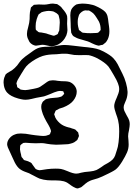

<svg xmlns="http://www.w3.org/2000/svg" viewBox="-22 -994 757 1076"><path d="M698 -206 699 -184Q699 -161 690 -140Q681 -119 662 -88Q642 -56 626 -44Q618 -38 605.5 -31.5Q593 -25 587 -22Q545 -1 527 5Q519 8 505.5 11.5Q492 15 483 19Q469 25 456.5 35.5Q444 46 442 48Q440 49 437 52Q434 55 431 56Q430 57 420 60Q416 62 411 62L403 60Q387 53 379 47Q369 39 358 32Q347 25 336 22Q317 17 290 17H267Q252 17 244 16Q221 14 200 7Q188 2 166 -10Q161 -12 155 -15.5Q149 -19 141 -23Q135 -25 115.5 -32.5Q96 -40 83 -52Q74 -61 67 -72.5Q60 -84 55 -96Q50 -108 47 -113Q26 -158 22 -168Q18 -180 18 -185Q18 -203 31 -219Q44 -235 63 -241Q75 -246 95 -246Q120 -246 155 -239Q164 -238 176.5 -236Q189 -234 205 -233L221 -232Q237 -232 247 -237Q248 -237 252 -238.5Q256 -240 257 -242Q260 -244 260 -249Q261 -251 262.5 -254Q264 -257 264 -259L262 -267Q259 -277 250 -293Q221 -340 213 -371Q209 -385 209 -395Q209 -402 210 -405Q210 -408 211 -410Q212 -412 213 -414Q214 -416 215 -419Q216 -422 218 -424Q219 -426 221.5 -427.5Q224 -429 225 -430Q227 -431 229 -433.5Q231 -436 234 -437Q237 -439 247 -441Q258 -444 273 -445Q288 -446 296 -447Q302 -447 316 -451Q317 -452 320 -452.5Q323 -453 324 -454Q326 -455 328 -457.5Q330 -460 332 -462Q338 -468 338 -468Q338 -470 335 -476Q334 -477 333.5 -479.5Q333 -482 332 -483H330Q326 -483 320 -484Q314 -485 310 -484Q306 -484 302.5 -483Q299 -482 296 -481Q284 -478 262 -468Q238 -458 225 -454Q217 -452 204 -450Q191 -448 182 -446Q173 -444 154.5 -439.5Q136 -435 121 -435Q109 -435 96.5 -438Q84 -441 80 -442Q37 -454 18 -475Q5 -489 0 -513Q-2 -525 -2 -531Q-2 -552 5 -566Q8 -574 9 -576Q16 -584 28.5 -590.5Q41 -597 45 -600Q59 -610 74 -627Q79 -634 87.5 -645.5Q96 -657 103 -663Q115 -675 150 -699Q154 -702 166 -710.5Q178 -719 190 -724Q209 -732 245 -732Q257 -732 277 -734Q293 -736 302 -738Q326 -742 338 -742Q356 -742 388 -738Q408 -735 448 -731Q462 -729 469 -729Q503 -725 518 -721Q536 -717 559 -705Q597 -685 613 -668Q628 -652 637.5 -634Q647 -616 664 -581Q676 -558 684 -529.5Q692 -501 693 -479Q693 -457 686 -437Q684 -430 677.5 -416.5Q671 -403 671 -393Q671 -382 675 -372.5Q679 -363 687 -349Q699 -329 702 -319Q705 -309 705 -298Q705 -287 701 -265Q696 -245 696 -230Q696 -222 698 -206ZM635 -337Q632 -348 628 -357Q618 -385 618 -400Q618 -416 632 -446Q637 -458 641.5 -470.5Q646 -483 646 -494Q646 -510 639 -527Q634 -542 615 -574Q595 -609 585 -622Q566 -644 524 -667Q496 -681 474 -685Q464 -686 451 -685.5Q438 -685 431 -685H420Q402 -685 394 -686Q385 -687 370.5 -690Q356 -693 346 -693Q328 -694 294 -690Q288 -690 269.5 -689Q251 -688 236 -685Q201 -679 158 -650Q136 -635 125 -622Q117 -613 99 -583L84 -558Q75 -544 72 -534Q72 -531 71 -529.5Q70 -528 70 -526Q70 -525 73 -516Q73 -511 75 -505Q77 -503 80 -501.5Q83 -500 85 -499Q91 -493 94 -492L107 -490Q111 -489 119 -489Q130 -489 165 -496Q169 -497 181 -499.5Q193 -502 202 -507Q205 -509 224 -522Q244 -538 256 -542Q266 -544 273 -544Q287 -544 302 -541Q316 -539 323 -539Q329 -539 343 -538.5Q357 -538 367 -535Q384 -529 396 -513.5Q408 -498 408 -480Q408 -454 388 -429Q370 -407 332 -392Q327 -390 321 -388.5Q315 -387 310 -385Q308 -384 296 -377Q293 -377 291 -375Q289 -373 287.5 -368.5Q286 -364 285 -362Q282 -356 282 -355Q281 -353 284 -347Q287 -335 294 -325Q312 -300 336 -289Q342 -286 350 -283.5Q358 -281 362 -280Q366 -279 371 -278Q376 -277 382 -274Q385 -273 391 -271.5Q397 -270 400 -268Q403 -265 406 -262Q409 -259 412 -256Q416 -252 416 -252Q417 -250 417.5 -245.5Q418 -241 419 -239Q419 -238 420 -235Q421 -232 420 -231Q420 -229 418.5 -226Q417 -223 416 -221Q413 -212 412 -211Q410 -208 404 -204Q395 -196 385 -192.5Q375 -189 360 -186Q334 -184 322 -184L292 -183Q283 -183 263 -185L242 -188Q222 -192 212 -192L178 -191L151 -192Q131 -194 122 -194Q119 -193 115.5 -193.5Q112 -194 109 -193Q107 -192 104.5 -190Q102 -188 100 -187Q99 -186 96.5 -184Q94 -182 92 -180Q91 -178 91 -174L90 -157Q92 -141 96 -128Q96 -126 97 -121.5Q98 -117 99 -114Q100 -113 106 -106Q111 -98 113 -97Q114 -96 117.5 -95.5Q121 -95 123 -94Q136 -91 146 -85Q147 -85 149.5 -83.5Q152 -82 153 -81Q156 -79 159 -73L172 -55L178 -47Q186 -42 198 -40L209 -41Q220 -42 242 -46Q266 -49 289 -49Q310 -49 320 -47Q332 -45 356 -35Q388 -21 405 -21Q417 -21 432 -26L453 -30Q462 -31 482.5 -33Q503 -35 518 -41Q527 -45 545 -57L562 -69Q568 -72 583.5 -81Q599 -90 609 -100Q618 -109 623 -122Q628 -135 633 -153Q639 -168 642.5 -197.5Q646 -227 646 -257Q646 -276 644 -296Q640 -324 635 -337ZM569 -755Q554 -743 554 -743L543 -741Q534 -738 532 -738Q530 -738 527 -739Q524 -740 522 -740Q513 -742 492 -752Q483 -757 470 -762L419 -777Q411 -779 397 -787L390 -791Q386 -794 382.5 -800Q379 -806 377 -811Q376 -815 376 -824Q374 -837 374 -863Q374 -878 373 -886L372 -908Q372 -927 377 -939Q381 -948 389 -956Q397 -964 406 -969L419 -972Q431 -974 439 -974Q448 -974 459 -973Q470 -972 476 -971Q501 -967 515 -960Q529 -954 543.5 -945.5Q558 -937 567 -928Q577 -917 580.5 -903Q584 -889 586 -867Q587 -861 589 -846Q591 -831 591 -818Q591 -792 581 -772Q579 -769 575.5 -763Q572 -757 569 -755ZM341 -779Q328 -759 308 -747Q288 -735 266 -735Q258 -735 242 -739Q226 -743 217 -743Q210 -743 197.5 -740.5Q185 -738 179 -738Q169 -739 159.5 -744.5Q150 -750 144 -758Q141 -762 140 -765Q139 -768 138 -770Q129 -785 129 -804Q129 -819 136 -842Q143 -867 144 -887Q144 -893 144.5 -910Q145 -927 149 -940Q150 -942 150 -945.5Q150 -949 152 -953L159 -959L168 -967Q171 -968 181 -968Q185 -969 195 -969L225 -968Q231 -968 238.5 -969Q246 -970 250 -971Q262 -974 275 -974Q279 -974 289 -972Q297 -972 300 -970Q302 -969 313 -961Q321 -956 328 -945Q349 -922 354 -904Q355 -899 355 -890L354 -861Q354 -852 355 -843Q356 -834 356 -825Q356 -814 350 -796ZM489 -928Q487 -929 483 -931.5Q479 -934 477 -935Q475 -936 472 -935.5Q469 -935 467 -935Q464 -936 456 -936Q446 -935 436 -927.5Q426 -920 421 -911Q420 -909 419.5 -906Q419 -903 418 -901Q412 -884 414 -857Q416 -842 419 -833Q419 -828 421 -826Q422 -824 425.5 -822Q429 -820 430 -819Q432 -818 434 -815.5Q436 -813 439 -812Q442 -810 450 -810Q462 -808 486 -808Q503 -808 511 -809Q524 -809 528 -811Q530 -812 532.5 -815Q535 -818 537 -820Q538 -821 540 -823Q542 -825 542 -826V-830Q542 -854 532 -874Q519 -896 510 -908.5Q501 -921 489 -928ZM279 -929Q276 -930 271 -931Q266 -932 263 -932Q259 -933 252 -933Q241 -933 223 -929L213 -926Q209 -925 204 -920Q195 -914 195 -914L190 -904Q183 -889 179 -866Q177 -845 178 -835Q178 -829 179 -827Q180 -825 182.5 -823.5Q185 -822 186 -821Q188 -820 190 -817.5Q192 -815 195 -814Q199 -812 209 -812Q223 -810 230 -808Q234 -808 250 -802L270 -796Q278 -793 281 -794Q283 -794 286 -795.5Q289 -797 291 -798Q293 -799 296 -800Q299 -801 301 -803Q304 -806 304 -810Q310 -821 310 -823Q311 -827 311 -837Q313 -857 313 -868Q313 -886 309 -898Q307 -908 305 -911Q304 -913 295 -920Q281 -928 279 -929Z"/></svg>

Font: Rubik-Burned
Style: Regular
Weight: 400
Designer: NaN (generative design), Hubert & Fischer (Rubik source font outlines)
Foundry: NaN, Hubert & Fischer
Version: Version 1.000